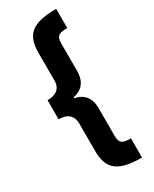

<svg xmlns="http://www.w3.org/2000/svg" viewBox="-250 -891 895 1116"><g transform="rotate(-30 197.0 -333.0)"><path d="M37 -397V-269C89 -269 129 -248 129 -185V-5C129 115 180 166 346 166V37C296 37 271 32 271 -23V-208C271 -284 233 -318 177 -330V-336C231 -347 271 -381 271 -460V-643C271 -698 296 -703 346 -703V-832C180 -832 129 -781 129 -661V-475C129 -420 91 -397 37 -397Z"/></g></svg>

Font: Noto Sans Devanagari ExtraCondensed Black
Style: Regular
Weight: 900
Width: 2
Designer: Jelle Bosma - Monotype Design Team
Foundry: Monotype Imaging Inc.
Version: Version 2.004